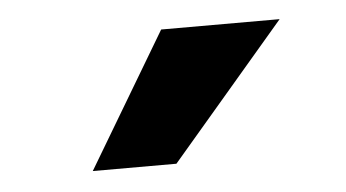

<svg xmlns="http://www.w3.org/2000/svg" viewBox="-29 -919 483 268"><g transform="rotate(-5 212.5 -785.0)"><path d="M91.8 -690.4 204.1 -878.9H370.1L209 -690.4Z"/></g></svg>

Font: Gothic A1 ExtraBold
Style: Regular
Weight: 800
Designer: HanYang I&C Co.,Ltd.
Foundry: HanYang I&C Co.,Ltd.
Version: Version 2.50